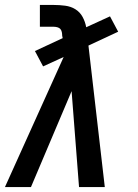

<svg xmlns="http://www.w3.org/2000/svg" viewBox="-37 -755 557 775"><path d="M-17 0 220 -525 137 -487 104 -549 216 -601 214 -611Q214 -618 212.5 -625.5Q211 -633 206.5 -638Q202 -643 194.5 -645Q187 -647 180 -647H124V-735H180Q203 -735 226 -732Q249 -729 267.5 -717.5Q286 -706 296.5 -686.5Q307 -667 311 -645L407 -689L440 -627L320 -571L386 0H282L252 -387L88 0Z"/></svg>

Font: Iosevka SS04 Semibold
Style: Italic
Weight: 600
Italic angle: -9°
Monospace: yes
Designer: Belleve Invis
Foundry: Belleve Invis
Version: Version 19.0.0; ttfautohint (v1.8.4)